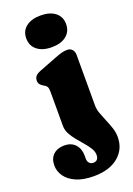

<svg xmlns="http://www.w3.org/2000/svg" viewBox="-227 -799 758 1096"><g transform="rotate(-20 152.0 -251.0)"><path d="M287 -144.5Q287 -121 296.2 -95.2Q305.5 -69.5 317.2 -42.2Q329 -15 338.2 12.8Q347.5 40.5 347.5 68.5Q347.5 142.5 293 187.8Q238.5 233 144.5 233Q79.5 233 36.8 214Q-6 195 -27.2 164.5Q-48.5 134 -48.5 99Q-48.5 56 -23.2 33Q2 10 43 10Q85 10 109.2 36Q133.5 62 133.5 103.5V121.5Q133.5 140 142.8 150Q152 160 167 160Q182.5 160 190.8 150.5Q199 141 199 123.5Q199 103.5 186.5 83Q174 62.5 155.5 41.2Q137 20 118.5 -2.5Q100 -25 87.5 -48.5Q75 -72 75 -97.5V-305Q75 -327.5 69.5 -335.8Q64 -344 55 -349L48 -353Q37 -359.5 30 -368.2Q23 -377 23 -391Q23 -407 32.5 -418Q42 -429 63 -437L169 -478Q194.5 -488 211 -492.5Q227.5 -497 246 -497Q265 -497 276 -484.2Q287 -471.5 287 -452ZM170 -541Q114 -541 81.5 -567Q49 -593 49 -638Q49 -682.5 81.5 -708Q114 -733.5 170 -733.5Q226 -733.5 258.5 -708Q291 -682.5 291 -638Q291 -593 258.5 -567Q226 -541 170 -541Z"/></g></svg>

Font: Fraunces SuperSoft Wonky
Style: Regular
Weight: 900
Version: Version 1.000;[b76b70a41]